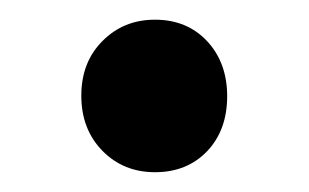

<svg xmlns="http://www.w3.org/2000/svg" viewBox="-20 -419 315 196"><path d="M138.2 -243.2Q106 -243.2 84.5 -265.1Q63 -287.1 63 -321.3Q63 -355.5 84.5 -377Q106 -398.9 138.2 -398.9Q170.9 -398.9 191.4 -377Q211.9 -355 211.9 -320.8Q211.9 -286.1 191.4 -264.6Q170.9 -243.2 138.2 -243.2Z"/></svg>

Font: SourceSansPro-Semibold
Style: Regular
Weight: 600
Designer: Paul D. Hunt
Foundry: Adobe Systems Incorporated
Version: Version 2.020;PS 2.0;hotconv 1.0.86;makeotf.lib2.5.63406